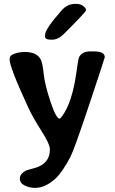

<svg xmlns="http://www.w3.org/2000/svg" viewBox="-20 -753 582 969"><path d="M243.2 -552.7H237.3Q207 -552.7 207 -569.8V-574.7L207.5 -577.1Q207.5 -606.4 292.5 -702.1Q320.3 -733.4 359.4 -733.4H364.7Q385.7 -733.4 399.7 -722.7Q413.6 -711.9 413.6 -705.1V-700.2Q413.6 -692.9 302.7 -582Q273.4 -552.7 243.2 -552.7ZM105 -490.7Q167.5 -490.7 186.5 -450.7Q195.3 -432.1 200.7 -379.2Q206.1 -326.2 234.6 -240.2Q263.2 -154.3 280.8 -154.3Q284.7 -154.3 294.4 -168Q343.8 -235.4 365.2 -384.8Q375 -456.1 378.4 -462.9Q392.6 -493.7 437 -493.7H451.7Q508.8 -493.7 508.8 -464.4Q508.8 -460.4 431.9 -229.7Q355 1 335.9 37.6Q295.4 115.2 260.3 147.9Q209 195.3 156.7 195.3Q129.4 195.3 104.7 183.3Q80.1 171.4 80.1 148.2Q80.1 125 110.8 107.9Q116.2 105.5 152.3 95.7Q231.9 74.7 231.9 1Q231.9 -25.4 189.5 -91.8Q146.5 -158.7 121.6 -212.4Q28.3 -414.1 28.3 -454.1Q28.3 -470.2 43 -477.5Q69.8 -490.7 105 -490.7Z"/></svg>

Font: Averia Libre
Style: Bold
Weight: 700
Version: Version 1.002